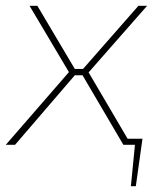

<svg xmlns="http://www.w3.org/2000/svg" viewBox="-27 -500 548 663"><path d="M465 -21 442 143H425L439 0H401L404 -21ZM102 -480 239 -249 25 0H-7L211 -251L75 -480ZM272 -262 269 -240H217L220 -262ZM481 -480 279 -250 426 0H399L251 -252L451 -480Z"/></svg>

Font: Exo 2 Thin
Style: Italic
Weight: 250
Italic angle: -8°
Designer: Natanael Gama
Foundry: Natanael Gama
Version: Version 2.010